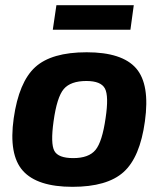

<svg xmlns="http://www.w3.org/2000/svg" viewBox="-20 -709 626 742"><path d="M484 -594H184L198 -689H497ZM315 -507Q452 -507 506 -445Q560 -383 540 -240Q521 -101 457.5 -44Q394 13 260 13Q124 13 68.5 -49Q13 -111 33 -252Q53 -392 116 -449.5Q179 -507 315 -507ZM314 -396Q253 -396 226.5 -365Q200 -334 187 -240Q175 -154 190 -126Q205 -98 263 -98Q323 -98 349 -129.5Q375 -161 388 -252Q401 -338 385.5 -367Q370 -396 314 -396Z"/></svg>

Font: Exo 2.0
Style: Bold Italic
Weight: 700
Italic angle: -8°
Designer: Natanael Gama
Version: Version 1.001;PS 001.001;hotconv 1.0.70;makeotf.lib2.5.58329